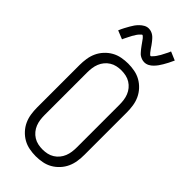

<svg xmlns="http://www.w3.org/2000/svg" viewBox="-300 -1031 1101 1101"><g transform="rotate(45 250.0 -480.5)"><path d="M250 8Q224 8 197.5 3Q171 -2 148 -15Q125 -28 106.5 -48Q88 -68 77 -92Q66 -116 62 -142.5Q58 -169 58 -195V-540Q58 -566 62 -592.5Q66 -619 77 -643Q88 -667 106.5 -687Q125 -707 148 -720Q171 -733 197.5 -738Q224 -743 250 -743Q276 -743 302.5 -738Q329 -733 352 -720Q375 -707 393.5 -687Q412 -667 423 -643Q434 -619 438 -592.5Q442 -566 442 -540V-195Q442 -169 438 -142.5Q434 -116 423 -92Q412 -68 393.5 -48Q375 -28 352 -15Q329 -2 302.5 3Q276 8 250 8ZM250 -47Q269 -47 287.5 -51Q306 -55 322 -65Q338 -75 350 -89.5Q362 -104 369 -121.5Q376 -139 378.5 -157.5Q381 -176 381 -195V-540Q381 -559 378.5 -577.5Q376 -596 369 -613.5Q362 -631 350 -645.5Q338 -660 322 -670Q306 -680 287.5 -684Q269 -688 250 -688Q231 -688 212.5 -684Q194 -680 178 -670Q162 -660 150 -645.5Q138 -631 131 -613.5Q124 -596 121.5 -577.5Q119 -559 119 -540V-195Q119 -176 121.5 -157.5Q124 -139 131 -121.5Q138 -104 150 -89.5Q162 -75 178 -65Q194 -55 212.5 -51Q231 -47 250 -47ZM309 -813Q303 -813 298 -814Q293 -815 288.5 -816.5Q284 -818 279 -820.5Q274 -823 270 -825.5Q266 -828 262.5 -831.5Q259 -835 255.5 -839Q252 -843 248.5 -847Q245 -851 242 -855Q239 -859 236 -863Q233 -867 230 -871Q227 -875 224 -879.5Q221 -884 217.5 -888.5Q214 -893 211 -897.5Q208 -902 205.5 -905Q203 -908 198 -912.5Q193 -917 192 -917Q188 -917 186 -914.5Q184 -912 181 -909.5Q178 -907 175 -903.5Q172 -900 170.5 -898Q169 -896 167.5 -894Q166 -892 164.5 -889.5Q163 -887 161.5 -884Q160 -881 158 -878.5Q156 -876 154 -872.5Q152 -869 150.5 -866Q149 -863 147 -859Q145 -855 143 -851.5Q141 -848 139 -843.5Q137 -839 134.5 -834.5Q132 -830 130 -825.5Q128 -821 126 -816L74 -837Q82 -856 90 -871Q98 -886 105.5 -899Q113 -912 120 -922Q127 -932 138 -943Q149 -954 162.5 -961.5Q176 -969 191 -969Q197 -969 202 -968Q207 -967 211.5 -965.5Q216 -964 221 -961.5Q226 -959 230 -956Q234 -953 237.5 -950Q241 -947 244.5 -943Q248 -939 251.5 -935Q255 -931 258 -927Q261 -923 264 -919Q267 -915 270 -911Q273 -907 276 -902Q279 -897 282.5 -892.5Q286 -888 289 -884Q292 -880 294.5 -876.5Q297 -873 302 -868.5Q307 -864 308 -864Q312 -864 314 -866.5Q316 -869 319 -872Q322 -875 325 -878.5Q328 -882 329.5 -884Q331 -886 332.5 -888Q334 -890 335.5 -892.5Q337 -895 338.5 -897.5Q340 -900 342 -903Q344 -906 346 -909Q348 -912 349.5 -915.5Q351 -919 353 -922.5Q355 -926 357 -930Q359 -934 361 -938Q363 -942 365.5 -946.5Q368 -951 370 -956Q372 -961 374 -966L426 -944Q418 -926 410 -910.5Q402 -895 394.5 -882.5Q387 -870 380 -860Q373 -850 362 -838.5Q351 -827 337.5 -820Q324 -813 309 -813Z"/></g></svg>

Font: Iosevka Light
Style: Regular
Weight: 300
Monospace: yes
Designer: Belleve Invis
Foundry: Belleve Invis
Version: Version 32.5.0; ttfautohint (v1.8.4)